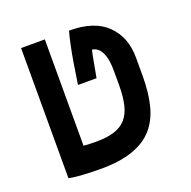

<svg xmlns="http://www.w3.org/2000/svg" viewBox="-110 -694 806 812"><g transform="rotate(-20 293.0 -288.0)"><path d="M209.5 9.8Q186.5 9.8 159.4 8.8Q132.3 7.8 107.7 5.6Q83 3.4 67.4 0L109.4 -114.7Q142.1 -110.4 170.9 -107.7Q199.7 -105 229.5 -105Q278.3 -105 311.5 -115.2Q344.7 -125.5 365 -147.9Q385.3 -170.4 394.3 -207Q403.3 -243.7 403.3 -297.4V-360.4Q403.3 -406.2 394 -431.4Q384.8 -456.5 371.8 -466.6Q358.9 -476.6 346.7 -476.6Q343.8 -464.8 341.1 -451.2Q338.4 -437.5 334.5 -415.8Q330.6 -394 323.7 -356.9H240.2Q247.6 -407.7 254.6 -450Q261.7 -492.2 268.8 -526.1Q275.9 -560.1 283.2 -585.9Q397 -585.9 453.6 -529.8Q510.3 -473.6 510.3 -381.8V-296.9Q510.3 -222.7 495.4 -165.3Q480.5 -107.9 446 -69.1Q411.6 -30.3 353.5 -10.3Q295.4 9.8 209.5 9.8ZM67.4 0V-585.9H174.3V0Z"/></g></svg>

Font: Cascadia Mono Medium
Style: Regular
Weight: 500
Monospace: yes
Designer: Aaron Bell
Foundry: Saja Typeworks
Version: Version 2407.024